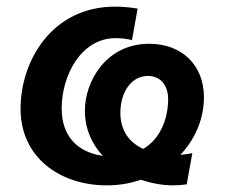

<svg xmlns="http://www.w3.org/2000/svg" viewBox="-20 -550 682 579"><path d="M302 9C339 9 373 3 405 -8C437 3 471 9 502 9C516 9 529 8 543 6L560 -88C548 -86 537 -84 524 -83C569 -131 595 -192 595 -257C595 -353 529 -418 430 -418C298 -418 236 -302 236 -217C236 -161 257 -116 290 -80C213 -91 166 -140 166 -223C166 -322 224 -435 329 -435C343 -435 365 -433 378 -429L395 -524C373 -528 348 -530 327 -530C137 -530 42 -367 42 -222C42 -75 161 9 302 9ZM343 -210C343 -272 376 -321 426 -321C463 -321 487 -294 487 -251C487 -199 468 -134 412 -101C370 -120 343 -156 343 -210Z"/></svg>

Font: Fixel Display SemiBold
Style: Italic
Weight: 600
Italic angle: -10°
Designer: AlfaBravo + MacPaw
Foundry: Kyrylo Tkachov, Marchela Mozhyna, Serhii Makarenko, Maria Weinstein, Zakhar Kryvoshyya
Version: Version 1.210;Glyphs 3.2 (3217)